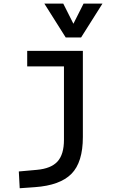

<svg xmlns="http://www.w3.org/2000/svg" viewBox="-20 -796 626 1051"><path d="M87.9 234.4 83 142.6 180.7 133.8Q259.3 127 294.7 88.1Q330.1 49.3 330.1 -30.3V-432.6H128.9V-517.6H433.6V-45.9Q433.6 92.3 371.1 155.5Q308.6 218.8 170.9 228.5ZM339.8 -590.8 222.7 -776.4H326.2L381.8 -666L437.5 -776.4H541L423.8 -590.8Z"/></svg>

Font: CaskaydiaMono NF
Style: Regular
Weight: 400
Designer: Aaron Bell
Foundry: Saja Typeworks
Version: Version 2111.001; ttfautohint (v1.8.4);Nerd Fonts 3.1.1